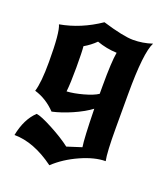

<svg xmlns="http://www.w3.org/2000/svg" viewBox="-137 -580 805 931"><g transform="rotate(20 266.0 -114.5)"><path d="M468 -197V-24Q468 103 477 145Q421 145 349.5 177Q278 209 227 257Q118 177 18 177Q35 90 84 44Q107 46 170 79.5Q233 113 273 144L348 120Q341 78 338 -75Q300 -47 247 -24Q194 -1 148 9Q100 -41 39 -59Q54 -106 54 -213Q54 -366 37 -401Q144 -420 241 -486Q350 -453 400 -453Q450 -453 498 -469Q468 -413 468 -197ZM244 -387Q218 -361 185 -342Q188 -314 188 -233Q188 -152 183 -108Q219 -110 266.5 -123Q314 -136 338 -152V-192Q338 -318 347 -367Q294 -369 244 -387Z"/></g></svg>

Font: NewRocker
Style: Regular
Weight: 400
Designer: Pablo Impallari, Brenda Gallo, Rodrigo Fuenzalida
Foundry: Pablo Impallari, Brenda Gallo, Rodrigo Fuenzalida
Version: Version 1.000